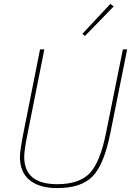

<svg xmlns="http://www.w3.org/2000/svg" viewBox="-20 -951 679 983"><path d="M562 -918 415 -767 402 -778 545 -931ZM185 -698H207L122 -271Q104 -183 104 -148Q104 -8 273 -8Q386 -8 439.5 -64.5Q493 -121 523 -271L609 -698H631L545 -270Q513 -109 454.5 -48.5Q396 12 273 12Q182 12 132 -28.5Q82 -69 82 -148Q82 -179 101 -276Z"/></svg>

Font: IBM Plex Sans Thin
Style: Italic
Weight: 100
Italic angle: -11.31°
Designer: Mike Abbink, Paul van der Laan, Pieter van Rosmalen
Foundry: Bold Monday
Version: Version 3.0